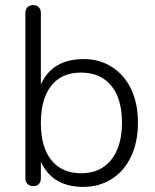

<svg xmlns="http://www.w3.org/2000/svg" viewBox="-20 -730 613 757"><path d="M418.5 -99.9Q460.9 -152.8 460.9 -246.8Q460.9 -340.8 418.5 -392.3Q376 -443.8 299.3 -443.8Q222.7 -443.8 181.9 -391.8Q141.1 -339.8 141.1 -244.9Q141.1 -149.9 182.6 -98.4Q224.1 -46.9 300 -46.9Q376 -46.9 418.5 -99.9ZM141.1 -397Q186 -497.1 310.5 -497.1Q372.1 -497.1 421.1 -466.1Q470.2 -435.1 497.1 -378.4Q523.9 -321.8 523.9 -246.3Q523.9 -170.9 497.1 -113.5Q470.2 -56.2 421.1 -24.7Q372.1 6.8 308.1 6.8Q186 6.8 141.1 -92.8V-26.9Q141.1 -12.7 133.1 -4.4Q125 3.9 111.1 3.9Q97.2 3.9 88.6 -4.6Q80.1 -13.2 80.1 -26.9V-679.2Q80.1 -693.4 88.6 -701.7Q97.2 -710 111.1 -710Q125 -710 133.1 -701.4Q141.1 -692.9 141.1 -679.2Z"/></svg>

Font: Nunito-Light
Style: Regular
Weight: 300
Designer: Vernon Adams
Foundry: newtypography
Version: Version 3.000